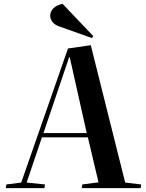

<svg xmlns="http://www.w3.org/2000/svg" viewBox="-20 -974 756 994"><path d="M450 -740 628 -29 711 -19 708 0H403L406 -19L490 -30L435 -263H197L118 -29L213 -19L210 0H10L13 -19L90 -29L332 -723ZM205 -285H429L341 -678H338ZM463 -787 456 -777 287 -837Q262 -846 251 -861Q240 -876 240 -893Q240 -915 257 -931.5Q274 -948 304 -954Z"/></svg>

Font: Literata 72pt SemiBold
Style: Italic
Weight: 600
Italic angle: -2°
Designer: Latin by Veronika Burian and Jose Scaglione. Greek by Irene Vlachou. Cyrillic by Vera Evstafieva
Foundry: TypeTogether
Version: Version 3.002